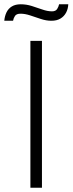

<svg xmlns="http://www.w3.org/2000/svg" viewBox="-44 -877 339 897"><path d="M98 0V-686H152V0ZM-24 -780Q-22 -802 -13.5 -819.5Q-5 -837 11.5 -847Q28 -857 53 -857Q79 -857 104.5 -849Q130 -841 154 -832.5Q178 -824 199 -824Q216 -824 223 -835Q230 -846 232 -857H275Q274 -835 264.5 -817.5Q255 -800 238 -790Q221 -780 196 -780Q172 -780 146.5 -788.5Q121 -797 97 -805Q73 -813 52 -813Q33 -813 26 -802.5Q19 -792 17 -780Z"/></svg>

Font: Archivo SemiBold Thin
Style: Regular
Weight: 250
Version: Version 2.001